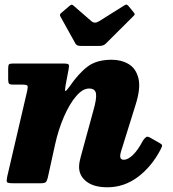

<svg xmlns="http://www.w3.org/2000/svg" viewBox="-20 -796 750 834"><path d="M35 -520H259.5Q274 -520 277.5 -516.2Q281 -512.5 279 -500.5L264.5 -423Q261 -402.5 264 -400.8Q267 -399 282 -420Q321.5 -477.5 360.8 -507Q400 -536.5 465 -536.5Q506.5 -536.5 538.5 -517.8Q570.5 -499 581.2 -456.2Q592 -413.5 569 -341L506 -139Q502 -125.5 502 -118.5Q502 -102 518 -102Q535.5 -102 557.5 -123Q579.5 -144 601.5 -186.5Q609 -196.5 614.8 -200.5Q620.5 -204.5 630.5 -199L668.5 -177.5Q683 -170 684 -165.2Q685 -160.5 677 -145.5Q638.5 -72 578.8 -27.2Q519 17.5 446.5 17.5Q387.5 17.5 355.5 -7.5Q323.5 -32.5 323.5 -70.5Q323.5 -82 325.8 -94Q328 -106 331 -116L385.5 -315.5Q400.5 -367.5 397 -389.5Q393.5 -411.5 367 -411.5Q339 -411.5 310.5 -378Q282 -344.5 258 -289.5Q234 -234.5 219.5 -169.5L187.5 -24Q184 -10 179 -5Q174 0 157 0H37.5Q13 0 10.2 -5.2Q7.5 -10.5 11.5 -29.5L98.5 -403Q102 -420 98.8 -424.2Q95.5 -428.5 74 -428.5H37Q22.5 -428.5 19 -433Q15.5 -437.5 15.5 -451.5V-498.5Q15.5 -512 18.8 -516Q22 -520 35 -520ZM307.5 -607 242 -725Q237 -733.5 248 -741.5L282 -770.5Q289.5 -776 292 -775.8Q294.5 -775.5 300.5 -770.5L377.5 -703.5Q391.5 -692 410 -703.5L520 -772.5Q527.5 -777 530.8 -775.8Q534 -774.5 538.5 -769.5L560.5 -742.5Q565.5 -736.5 565.2 -733.8Q565 -731 558 -724.5L439 -606Q429.5 -596.5 411 -596.5H332.5Q321 -596.5 316 -599Q311 -601.5 307.5 -607Z"/></svg>

Font: Besley* Heavy
Style: Italic
Weight: 800
Italic angle: -13°
Designer: Owen Earl
Foundry: indestructible type*
Version: Version 3.000; ttfautohint (v1.8.3)